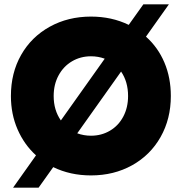

<svg xmlns="http://www.w3.org/2000/svg" viewBox="-20 -790 833 880"><path d="M224 -24 157 70H40L145 -78Q91 -127 60.5 -197Q30 -267 30 -350Q30 -456 77 -538.5Q124 -621 208 -667.5Q292 -714 397 -714Q492 -714 570 -676L637 -770H754L649 -622Q704 -573 733.5 -503.5Q763 -434 763 -350Q763 -245 716 -162Q669 -79 585.5 -32.5Q502 14 397 14Q302 14 224 -24ZM567 -350Q567 -415 535 -462L334 -179Q364 -168 397 -168Q445 -168 484 -191Q523 -214 545 -255.5Q567 -297 567 -350ZM259 -238 460 -521Q430 -532 397 -532Q349 -532 310 -509Q271 -486 248.5 -444.5Q226 -403 226 -350Q226 -285 259 -238Z"/></svg>

Font: Chess Sans ExtraBold
Style: Regular
Weight: 800
Designer: Wolf Bōese
Foundry: Wolf Bōese
Version: Version 7.223